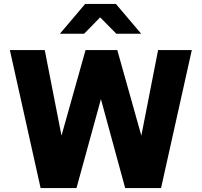

<svg xmlns="http://www.w3.org/2000/svg" viewBox="-20 -954 1023 974"><path d="M186 0 30 -700H207L292 -266L414 -700H575L697 -266L782 -700H953L797 0H615L492 -451L368 0ZM570 -783 488 -866 407 -783H284L412 -934H568L696 -783Z"/></svg>

Font: Red Hat Text
Style: Bold
Weight: 700
Designer: Pentagram, MCKL
Foundry: MCKL
Version: Version 1.030